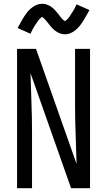

<svg xmlns="http://www.w3.org/2000/svg" viewBox="-20 -993 565 1013"><path d="M70 0V-735H170L384 -128Q382 -206 379 -284.5Q376 -363 376 -441V-735H455V0H355L141 -607Q143 -529 146 -450.5Q149 -372 149 -294V0ZM322 -812Q317 -812 312 -813Q307 -814 302.5 -815Q298 -816 293.5 -818Q289 -820 284.5 -822.5Q280 -825 276 -827.5Q272 -830 268.5 -833Q265 -836 261 -839.5Q257 -843 253.5 -847Q250 -851 247 -854.5Q244 -858 241 -862Q238 -866 235 -869.5Q232 -873 228.5 -877.5Q225 -882 221.5 -886Q218 -890 215 -893.5Q212 -897 207 -900Q202 -903 202 -905H203L200 -903Q197 -900 194 -897.5Q191 -895 188.5 -892.5Q186 -890 184.5 -888Q183 -886 181.5 -884Q180 -882 178.5 -880Q177 -878 175.5 -875.5Q174 -873 172.5 -870.5Q171 -868 169 -865.5Q167 -863 165 -860Q163 -857 161 -853.5Q159 -850 157 -846.5Q155 -843 153 -839.5Q151 -836 149 -832Q147 -828 145 -824Q143 -820 141 -815L73 -845Q83 -864 91.5 -879Q100 -894 108 -906.5Q116 -919 124.5 -929.5Q133 -940 145 -950Q157 -960 172 -966.5Q187 -973 203 -973Q208 -973 213 -972.5Q218 -972 222.5 -970.5Q227 -969 231.5 -967Q236 -965 240.5 -963Q245 -961 249 -958Q253 -955 256.5 -952Q260 -949 264 -945.5Q268 -942 271.5 -938Q275 -934 278 -930.5Q281 -927 284 -923.5Q287 -920 290 -916Q293 -912 296.5 -907.5Q300 -903 303.5 -899Q307 -895 310 -891.5Q313 -888 318 -885Q323 -882 323 -880H322L325 -883Q328 -885 331 -887.5Q334 -890 336.5 -892.5Q339 -895 340.5 -897Q342 -899 343.5 -901Q345 -903 346.5 -905Q348 -907 349.5 -909.5Q351 -912 352.5 -914.5Q354 -917 356 -920Q358 -923 360 -926Q362 -929 364 -932Q366 -935 368 -938.5Q370 -942 372 -945.5Q374 -949 376 -953Q378 -957 380 -961.5Q382 -966 384 -970L452 -940Q442 -922 433.5 -907Q425 -892 417 -879.5Q409 -867 400.5 -856.5Q392 -846 380 -835.5Q368 -825 353 -818.5Q338 -812 322 -812Z"/></svg>

Font: Iosevka Pride
Style: Regular
Weight: 400
Monospace: yes
Designer: Belleve Invis
Foundry: Belleve Invis
Version: Version 30.3.1; ttfautohint (v1.8.4)